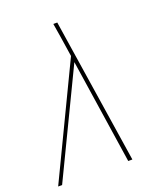

<svg xmlns="http://www.w3.org/2000/svg" viewBox="-139 -824 775 914"><g transform="rotate(-20 248.5 -367.5)"><path d="M-3 0 267 -563 251 -668Q248 -685 245.5 -701.5Q243 -718 240 -735H260L373 0H352L272 -530L17 0Z"/></g></svg>

Font: Iosevka Slab Thin
Style: Italic
Weight: 100
Italic angle: -9°
Monospace: yes
Designer: Belleve Invis
Foundry: Belleve Invis
Version: Version 11.1.1; ttfautohint (v1.8.3)